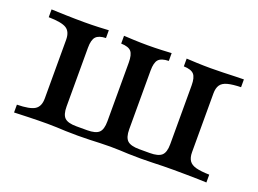

<svg xmlns="http://www.w3.org/2000/svg" viewBox="-71 -571 978 727"><g transform="rotate(20 417.5 -207.5)"><path d="M29.8 0V-31.5Q81.5 -32.3 101.2 -44.8Q121 -57.3 121 -89.5V-325.8Q121 -358.9 101.2 -371Q81.5 -383.1 29.8 -383.9V-415.3Q49.2 -414.5 88.3 -413.3Q127.4 -412.1 163.7 -412.1Q194.4 -412.1 221.4 -413.3Q248.4 -414.5 260.5 -415.3V-383.9Q232.3 -383.1 220.6 -370.6Q208.9 -358.1 208.9 -325.8V-89.5Q208.9 -56.5 222.2 -44Q235.5 -31.5 269.4 -31.5H312.9Q346.8 -31.5 360.1 -44Q373.4 -56.5 373.4 -89.5V-325.8Q373.4 -358.1 362.5 -370.6Q351.6 -383.1 321.8 -383.9V-415.3Q335.5 -414.5 362.5 -413.3Q389.5 -412.1 418.5 -412.1Q446 -412.1 473.8 -413.3Q501.6 -414.5 513.7 -415.3V-383.9Q483.9 -383.1 472.6 -370.6Q461.3 -358.1 461.3 -325.8V-89.5Q461.3 -56.5 475 -44Q488.7 -31.5 522.6 -31.5H565.3Q599.2 -31.5 612.9 -44Q626.6 -56.5 626.6 -89.5V-325.8Q626.6 -358.1 615.3 -370.6Q604 -383.1 574.2 -383.9V-415.3Q587.9 -414.5 615.3 -413.3Q642.7 -412.1 671.8 -412.1Q696 -412.1 721.8 -412.9Q747.6 -413.7 770.2 -414.5Q792.7 -415.3 804.8 -415.3V-383.9Q771 -383.1 751.2 -377.8Q731.5 -372.6 723 -360.1Q714.5 -347.6 714.5 -325.8V-89.5Q714.5 -67.7 723 -55.2Q731.5 -42.7 751.2 -37.5Q771 -32.3 804.8 -31.5V0Q792.7 -0.8 770.2 -1.2Q747.6 -1.6 721.8 -2Q696 -2.4 671.8 -2.4Q649.2 -2.4 628.6 -2Q608.1 -1.6 587.1 -0.8Q566.1 0 540.3 0Q509.7 0 490.3 -0.8Q471 -1.6 454.8 -2.4Q438.7 -3.2 416.9 -3.2Q395.2 -3.2 375.4 -2.4Q355.6 -1.6 334.7 -0.8Q313.7 0 287.1 0Q256.5 0 237.1 -0.8Q217.7 -1.6 201.6 -2.4Q185.5 -3.2 164.5 -3.2Q127.4 -3.2 88.3 -2Q49.2 -0.8 29.8 0Z"/></g></svg>

Font: Playfair 12pt Medium
Style: Regular
Weight: 500
Designer: Claus Eggers Sørensen
Foundry: Claus Eggers Sørensen
Version: Version 2.000;gftools[0.9.28]